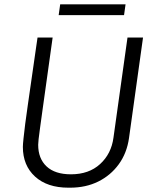

<svg xmlns="http://www.w3.org/2000/svg" viewBox="-20 -860 719 890"><path d="M297 10Q199 10 142.5 -41.5Q86 -93 86 -179Q86 -190 89 -218.5Q92 -247 97 -287Q102 -327 109 -373.5Q116 -420 122.5 -467.5Q129 -515 135.5 -558Q142 -601 146.5 -634.5Q151 -668 154 -686H224Q208 -571 196.5 -489Q185 -407 177.5 -353Q170 -299 165.5 -266Q161 -233 159 -215.5Q157 -198 157 -189Q157 -125 196 -88.5Q235 -52 309 -52Q392 -52 444 -99.5Q496 -147 506 -222L571 -686H643L578 -220Q568 -150 530.5 -98.5Q493 -47 435.5 -18.5Q378 10 305 10ZM252 -790 259 -840H562L555 -790Z"/></svg>

Font: Chivo Medium ExtraLight
Style: Italic
Weight: 250
Italic angle: -8.05°
Version: Version 2.002